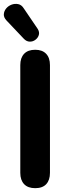

<svg xmlns="http://www.w3.org/2000/svg" viewBox="-35 -974 352 1003"><path d="M149 9Q111 9 91 -12Q71 -33 71 -71V-634Q71 -672 91 -693Q111 -714 149 -714Q186 -714 206 -693Q226 -672 226 -634V-71Q226 -33 206.5 -12Q187 9 149 9ZM89 -772 -1 -867Q-16 -883 -15 -899.5Q-14 -916 -3 -929.5Q8 -943 25 -949.5Q42 -956 60 -952.5Q78 -949 90 -929L162 -823Q172 -807 168 -792Q164 -777 150.5 -766.5Q137 -756 120 -756.5Q103 -757 89 -772Z"/></svg>

Font: Nunito ExtraLight ExtraBold
Style: Regular
Weight: 800
Version: Version 3.602